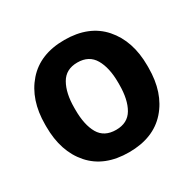

<svg xmlns="http://www.w3.org/2000/svg" viewBox="-127 -670 817 811"><g transform="rotate(-30 282.0 -264.0)"><path d="M32.7 -269Q32.7 -389.6 97.7 -463.9Q162.6 -538.1 281.2 -538.1Q400.9 -538.1 466.1 -463.9Q531.2 -389.6 531.2 -269V-258.8Q531.2 -137.2 466.3 -63.7Q401.4 9.8 282.2 9.8Q162.6 9.8 97.7 -63.7Q32.7 -137.2 32.7 -258.8ZM174.8 -258.8Q174.8 -185.1 199.7 -142.3Q224.6 -99.6 282.2 -99.6Q338.4 -99.6 363.5 -142.6Q388.7 -185.5 388.7 -258.8V-269Q388.7 -340.8 363.3 -384.5Q337.9 -428.2 281.2 -428.2Q225.1 -428.2 200 -384.3Q174.8 -340.3 174.8 -269Z"/></g></svg>

Font: Roboto Web
Style: Bold
Weight: 700
Designer: Google
Version: Version 1.200310; 2013